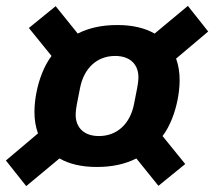

<svg xmlns="http://www.w3.org/2000/svg" viewBox="-36 -675 727 652"><path d="M293 -108C343 -108 388 -117 427 -137L502 -44L593 -118L516 -213C542 -247 559 -295 567 -336C571 -356 574 -380 574 -403C574 -430 570 -454 562 -476L671 -568L602 -655L489 -561C456 -580 414 -590 362 -590C312 -590 267 -581 228 -561L153 -654L62 -580L139 -485C113 -451 96 -403 88 -362C84 -342 81 -318 81 -295C81 -268 85 -244 93 -222L-16 -130L53 -43L166 -137C199 -118 241 -108 293 -108ZM300 -213C249 -213 221 -242 221 -285C221 -297 223 -310 225 -321L236 -377C249 -443 293 -485 355 -485C406 -485 434 -456 434 -413C434 -401 432 -388 430 -377L419 -321C406 -255 362 -213 300 -213Z"/></svg>

Font: Braiins Sans
Style: Bold Italic
Weight: 700
Italic angle: -11.31°
Designer: Mike Abbink, Paul van der Laan, Pieter van Rosmalen, Jiri Chlebus, Lubos Buracinsky
Foundry: Bold Monday, Sudetype
Version: Version 1.000;hotconv 1.0.109;makeotfexe 2.5.65596